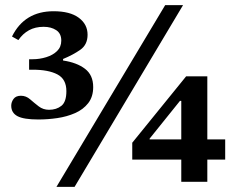

<svg xmlns="http://www.w3.org/2000/svg" viewBox="-20 -712 922 752"><path d="M130 -244Q73 -244 48.5 -257Q24 -270 24 -298Q24 -312 33 -324.5Q42 -337 62 -337Q82 -337 98 -323Q114 -309 131.5 -295.5Q149 -282 172 -282Q201 -282 220.5 -297.5Q240 -313 240 -355Q240 -402 205 -420.5Q170 -439 108 -439H94V-480H108Q135 -480 161 -488Q187 -496 203.5 -512Q220 -528 220 -553Q220 -581 200 -594Q180 -607 151 -607Q118 -607 93.5 -593.5Q69 -580 52 -555L27 -569Q76 -668 190 -668Q254 -668 288.5 -642.5Q323 -617 323 -576Q323 -537 294.5 -517Q266 -497 227 -481V-475Q281 -467 313 -442.5Q345 -418 345 -371Q345 -333 325.5 -308Q306 -283 274 -269Q242 -255 204.5 -249.5Q167 -244 130 -244ZM272 20H201L627 -692H697ZM792 0H690V-87H498V-153L709 -413H792V-166H862V-87H792ZM566 -169V-166H690V-317H685Z"/></svg>

Font: STIX Two Text SemiBold
Style: Regular
Weight: 600
Designer: Ross Mills, John Hudson & Paul Hanslow, Tiro Typeworks Ltd; with prior portions MicroPress Inc., and Coen Hoffman.
Foundry: Tiro Typeworks Ltd
Version: Version 2.13 b171